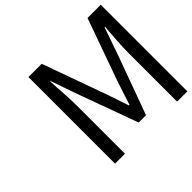

<svg xmlns="http://www.w3.org/2000/svg" viewBox="-169 -941 1149 1149"><g transform="rotate(-45 406.0 -366.5)"><path d="M200 0V-733H312L453 -341L479 -265L505 -188H510L535 -265L560 -341L700 -733H812V0H725V-406Q725 -454 729 -514L733 -570L735 -597L737 -622H733L675 -455L536 -74H474L335 -455L277 -622H273L275 -597L276 -570L280 -514Q284 -454 284 -406V0Z"/></g></svg>

Font: Source Han Sans Regular
Style: Regular
Weight: 400
Designer: Ryoko NISHIZUKA  (kana & ideographs); Paul D. Hunt (Latin, Greek & Cyrillic); Wenlong ZHANG  (bopomofo); Sandoll Communi
Foundry: Adobe Systems Incorporated
Version: Version 1.00 January 18, 2024, initial release